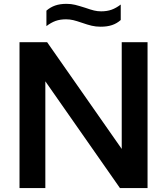

<svg xmlns="http://www.w3.org/2000/svg" viewBox="-20 -954 848 974"><path d="M597.5 -740H728.5V0H588.5L210 -541.5V0H79V-740H219L597.5 -198.5ZM395.5 -838.5Q369.5 -847.5 351.8 -851.8Q334 -856 315 -856Q285 -856 262 -847.8Q239 -839.5 215.5 -821.5V-900Q235.5 -917.5 260 -926Q284.5 -934.5 317.5 -934.5Q341 -934.5 361 -929.5Q381 -924.5 412.5 -914.5Q439.5 -905 456.8 -900.8Q474 -896.5 493 -896.5Q523 -896.5 546 -904.8Q569 -913 592.5 -931V-852.5Q573 -835 548.5 -826.8Q524 -818.5 490.5 -818.5Q466.5 -818.5 445.2 -823.5Q424 -828.5 395.5 -838.5Z"/></svg>

Font: Encode Sans Semi Expanded SmBd
Style: Regular
Weight: 600
Width: 6
Designer: Multiple Designers
Foundry: Impallari Type
Version: Version 2.000